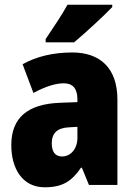

<svg xmlns="http://www.w3.org/2000/svg" viewBox="-20 -786 573 816"><path d="M457 -756V-766H267C243 -722 206 -668 174 -620V-606H295C346 -649 424 -721 457 -756ZM287 -563C204 -563 133 -545 76 -513L122 -391C172 -418 216 -432 251 -432C289 -432 309 -410 309 -364V-352L231 -349C99 -343 28 -287 28 -169C28 -70 75 10 170 10C246 10 285 -16 324 -73H328L358 0H479V-363C479 -496 406 -563 287 -563ZM275 -245 309 -247V-200C309 -153 280 -121 244 -121C216 -121 200 -139 200 -177C200 -220 223 -243 275 -245Z"/></svg>

Font: Noto Sans Sinhala Condensed Black
Style: Regular
Weight: 900
Width: 3
Designer: Jelle Bosma - Monotype Design Team
Foundry: Monotype Imaging Inc.
Version: Version 2.006